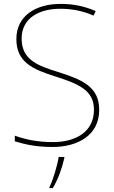

<svg xmlns="http://www.w3.org/2000/svg" viewBox="-20 -810 583 985"><path d="M489 -246C489 -364 404 -401 277 -441C174 -473 91 -503 91 -612C91 -719 183 -765 289 -765C342 -765 398 -757 460 -730L471 -753C412 -779 354 -790 291 -790C165 -790 64 -730 64 -610C64 -491 147 -455 263 -418C386 -379 462 -346 462 -247C462 -131 365 -81 252 -81C171 -81 109 -95 56 -114V-85C104 -71 158 -56 250 -56C380 -56 489 -117 489 -246ZM310 1V-5H281C275 38 250 119 234 149V155H251C279 108 298 53 310 1Z"/></svg>

Font: Noto Sans Malayalam UI Thin
Style: Regular
Weight: 100
Designer: Jelle Bosma - Monotype Design Team
Foundry: Monotype Imaging Inc.
Version: Version 2.104